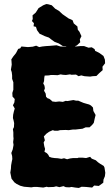

<svg xmlns="http://www.w3.org/2000/svg" viewBox="-20 -910 550 950"><path d="M80 9 62 0 51 -8 37 -26 31 -56 34 -75 35 -92 38 -109 41 -123 40 -138 36 -153 43 -171 47 -193 45 -207 47 -224 46 -236V-255L44 -271L49 -281L50 -301L47 -315L44 -326L45 -342L49 -360L53 -373L44 -389L51 -403L53 -420L42 -432L41 -450L46 -466V-480V-503L40 -520V-537L38 -553L34 -565L38 -590L37 -606L36 -616L46 -631L59 -647L70 -668L80 -671L86 -680L118 -677L142 -679L159 -684L174 -677L189 -680L208 -682L225 -683L260 -686L279 -680L307 -679L325 -686L342 -683L356 -680L377 -682H396L418 -674L434 -676L448 -667L451 -658L466 -651L473 -647L492 -633L499 -615L500 -597L487 -580L488 -563L471 -548L457 -534L438 -533L426 -531L398 -533L382 -537L369 -533L356 -541L334 -540L326 -542L306 -539L291 -540L280 -542L265 -538L243 -539H232L222 -537L201 -536L199 -525L198 -509L194 -497L200 -486L202 -473L198 -461L206 -447L208 -431L215 -424L224 -421L233 -414L239 -408L255 -406L273 -408L291 -406L305 -411L314 -410L343 -415L356 -412H367L381 -406L393 -401L410 -396L421 -393L430 -388L440 -378L442 -361L453 -341L449 -325L444 -302L436 -292L423 -280H404L388 -273L370 -271L353 -269H340L320 -266L305 -267L277 -266L266 -263H250L241 -266L223 -258L209 -248L197 -235L202 -216L196 -205L199 -187L203 -173L200 -159L212 -152L219 -144L224 -134L236 -130L250 -128L266 -127L284 -124L297 -127L312 -122L327 -126L342 -128H364L369 -130H387L406 -128L426 -134L434 -125L454 -117L465 -107L475 -100L493 -89L497 -81L501 -55L499 -38L492 -21L491 -6L469 10L446 8L436 18L406 15L384 14L370 20L352 18L334 15L323 17L305 16L294 11L274 16L258 12L246 15L218 16L211 14L194 18L164 15H147L135 17L99 14ZM325 -674 305 -681 291 -682 271 -695 250 -703 232 -716 222 -724 202 -731 176 -743 163 -761 158 -777 146 -780 148 -795 138 -806 142 -816 141 -834 157 -848 171 -870 194 -884 209 -890 218 -889 236 -884 253 -867 272 -856 289 -840 319 -819 339 -810 345 -794 363 -779 365 -763 373 -753 383 -731 375 -715 377 -701 360 -685 339 -677Z"/></svg>

Font: Winky Rough
Style: Bold
Weight: 700
Designer: Simon Atzbach
Foundry: typofactur
Version: Version 1.206; ttfautohint (v1.8.4.7-5d5b)